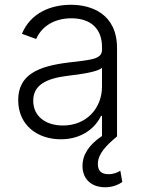

<svg xmlns="http://www.w3.org/2000/svg" viewBox="-20 -573 596 807"><path d="M235.8 12.4C326.7 12.4 382.1 -38 404.8 -86.3H408.7V-1.4C352.3 36.6 326.7 78.8 326.7 123.9C326.7 182.5 366.8 214.1 421.9 214.1C453.1 214.1 476.6 203.8 494 192.1L485.8 144.5C473.4 152.3 457.4 159.1 436.1 159.1C405.2 159.1 391.3 144.5 391.3 116.1C391.3 73.2 427.6 37.3 472.3 0L471.9 -0.4V-370.4C471.9 -516.7 361.9 -552.9 278.4 -552.9C195 -552.9 109 -519.9 72.1 -430.8L132.1 -409.1C152 -456 201.3 -496.1 280.2 -496.1C362.9 -496.1 408.7 -450.6 408.7 -376.1V-363.3C408.7 -322.1 357.6 -321.4 266 -310C142.8 -294.7 56.5 -260.3 56.5 -152.3C56.5 -47.2 136.7 12.4 235.8 12.4ZM244.3 -45.5C172.9 -45.5 119.7 -83.5 119.7 -149.5C119.7 -215.6 173.7 -243.3 266 -254.6C310.7 -259.9 390.3 -269.9 408.7 -288V-209.2C408.7 -119.7 345.2 -45.5 244.3 -45.5Z"/></svg>

Font: Karasuma Gothic
Style: Light
Weight: 300
Designer: Rasmus Andersson / Ryoko Nishizuka
Foundry: rsms
Version: Version 1.00